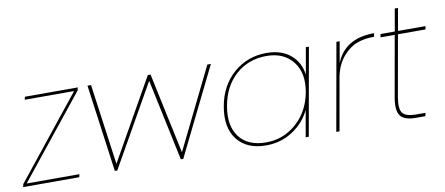

<svg xmlns="http://www.w3.org/2000/svg" viewBox="-81 -920 2709 1169"><g transform="rotate(-10 1273.5 -335.5)"><path d="M415 -540 411 -522 7 -18H333L329 0H-18L-14 -18L389 -522H84L88 -540Z M549 0 475 -540H497L566 -41L848 -540H865L971 -41L1216 -540H1238L972 0H957L850 -504L564 0Z M1270 -270Q1292 -397 1378 -472Q1464 -547 1582 -547Q1675 -547 1731 -499Q1787 -451 1796 -375L1825 -540H1844L1748 0H1729L1758 -165Q1723 -90 1650 -41.5Q1577 7 1484 7Q1366 7 1307 -67.5Q1248 -142 1270 -270ZM1579 -529Q1467 -529 1389 -459.5Q1311 -390 1290 -270Q1269 -150 1322.5 -80.5Q1376 -11 1487 -11Q1594 -11 1675 -82.5Q1756 -154 1777 -270Q1798 -386 1742 -457.5Q1686 -529 1579 -529Z M1938 0H1918L2014 -540H2034L2011 -408Q2067 -552 2249 -552L2245 -530H2236Q2184 -530 2138 -513Q2092 -496 2051.5 -449Q2011 -402 1996 -329Z M2304 -142 2371 -520H2283L2287 -540H2375L2399 -678H2419L2395 -540H2565L2561 -520H2391L2324 -142Q2312 -71 2332.5 -45.5Q2353 -20 2416 -20H2473L2469 0H2410Q2340 0 2315.5 -32Q2291 -64 2304 -142Z"/></g></svg>

Font: Poppins Thin
Style: Italic
Weight: 250
Italic angle: -10°
Designer: Ninad Kale (Devanagari), Jonny Pinhorn (Latin)
Foundry: Indian Type Foundry
Version: Version 3.200;PS 1.000;hotconv 16.6.54;makeotf.lib2.5.65590